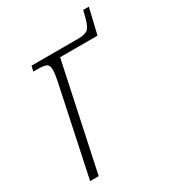

<svg xmlns="http://www.w3.org/2000/svg" viewBox="-158 -713 710 796"><g transform="rotate(-30 197.0 -314.5)"><path d="M127 -425Q134 -458 134 -477Q134 -499 122.5 -505Q111 -511 78 -511H60L66 -536H289Q320 -536 334 -546Q348 -556 358 -594L367 -629H394L365 -507H186L78 0H37Z"/></g></svg>

Font: Noto Serif SemiCondensed ExtraLight
Style: Italic
Weight: 200
Width: 4
Italic angle: -12°
Designer: Monotype Design Team
Foundry: Monotype Imaging Inc.
Version: Version 2.013